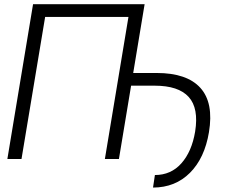

<svg xmlns="http://www.w3.org/2000/svg" viewBox="-20 -747 1088 902"><path d="M659.4 -727.3 605.8 -404.1H716.3Q858 -404.1 921.3 -334.2Q984.7 -264.2 961.6 -125.7Q941.4 -4.3 872.5 64.8Q803.6 133.9 698.9 134.2L707.7 75.3Q783.4 75.3 832.2 20.2Q881 -34.8 896.7 -128.6Q914.4 -238.6 866.5 -291.5Q818.5 -344.5 706.7 -344.5H595.9L538.7 0H472.7L583.5 -667.6H192.1L81 0H14.6L135.3 -727.3Z"/></svg>

Font: Karasuma Gothic
Style: Light Italic
Weight: 300
Italic angle: 9.39998°
Designer: Rasmus Andersson / Ryoko Nishizuka
Foundry: rsms
Version: Version 1.00